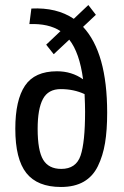

<svg xmlns="http://www.w3.org/2000/svg" viewBox="-20 -732 494 765"><path d="M362 -673 311 -625Q407 -522 407 -283Q407 -213 398.5 -162Q390 -111 370 -70Q350 -29 313.5 -8Q277 13 223 13Q129 13 85 -42.5Q41 -98 41 -219Q41 -333 79.5 -390.5Q118 -448 207 -448Q266 -448 311 -416Q297 -522 256 -574L194 -516L164 -554L221 -608Q174 -639 97 -636L105 -698Q206 -703 274 -657L332 -712ZM224 -59Q283 -59 301 -112Q319 -165 319 -287Q319 -313 317 -357Q274 -377 222 -377Q172 -377 151 -337.5Q130 -298 130 -219Q130 -132 152 -95.5Q174 -59 224 -59Z"/></svg>

Font: exo2condensed_r
Style: Regular
Weight: 400
Width: 3
Designer: Natanael Gama
Version: Version 1.001;PS 001.001;hotconv 1.0.70;makeotf.lib2.5.58329